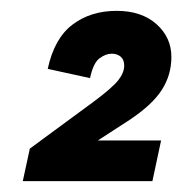

<svg xmlns="http://www.w3.org/2000/svg" viewBox="-20 -718 336 354"><path d="M128 -438 35 -444 152 -530Q187 -556 198 -570Q209 -584 209 -597Q209 -608 202.5 -613.5Q196 -619 186 -619Q175 -619 163.5 -610.5Q152 -602 146 -574L68 -591Q80 -647 113.5 -672.5Q147 -698 195 -698Q241 -698 268.5 -673.5Q296 -649 296 -613Q296 -580 278.5 -552.5Q261 -525 219 -497ZM22 -384 35 -444 67 -459H277L261 -384Z"/></svg>

Font: Radio Canada Big SemiBold
Style: Italic
Weight: 600
Italic angle: -12°
Designer: Étienne Aubert Bonn
Foundry: Coppers and Brasses
Version: Version 1.001